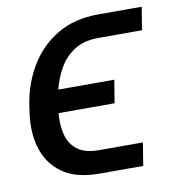

<svg xmlns="http://www.w3.org/2000/svg" viewBox="-66 -587 591 646"><g transform="rotate(-10 230.0 -264.0)"><path d="M235.8 -78.1H384.9L372.2 0H223Q142 0 95.2 -34.3Q48.3 -68.5 32.3 -126.2Q16.3 -183.9 28.4 -254.3L31.2 -274.1Q43.3 -344.5 78.8 -402.2Q114.3 -459.9 172.6 -494.1Q230.8 -528.4 311.1 -528.4H460.2L447.4 -450.3H298.3Q249.3 -450.3 216.8 -429.7Q184.3 -409.1 164.8 -375.5Q145.2 -342 135.3 -302.6H326.7L313.9 -224.4H122.5Q119 -185.4 127 -152.2Q134.9 -119 160.7 -98.5Q186.4 -78.1 235.8 -78.1Z"/></g></svg>

Font: Inter UI
Style: Italic
Weight: 400
Italic angle: -9.39999°
Designer: Rasmus Andersson
Foundry: rsms
Version: 3.2;8d6f07862